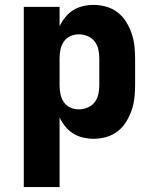

<svg xmlns="http://www.w3.org/2000/svg" viewBox="-20 -558 640 783"><path d="M77 205V-530H223V-451Q232 -470 246 -487.5Q260 -505 278.5 -516.5Q297 -528 318.5 -533Q340 -538 361 -538Q387 -538 412.5 -531Q438 -524 459 -508Q480 -492 494 -469.5Q508 -447 516.5 -422.5Q525 -398 528 -372Q531 -346 531 -320V-210Q531 -184 528 -158Q525 -132 516.5 -107.5Q508 -83 494 -60.5Q480 -38 459 -22Q438 -6 412.5 1Q387 8 361 8Q340 8 318.5 3Q297 -2 278.5 -13.5Q260 -25 246 -42.5Q232 -60 223 -79V205ZM301 -112Q319 -112 336.5 -119Q354 -126 365.5 -140.5Q377 -155 381 -173.5Q385 -192 385 -210V-320Q385 -338 381 -356.5Q377 -375 365.5 -389.5Q354 -404 336.5 -411Q319 -418 301 -418Q283 -418 266.5 -410.5Q250 -403 240 -388Q230 -373 226.5 -355.5Q223 -338 223 -320V-210Q223 -192 226.5 -174.5Q230 -157 240 -142Q250 -127 266.5 -119.5Q283 -112 301 -112Z"/></svg>

Font: Iosevka Curly Heavy Extended
Style: Regular
Weight: 900
Width: 7
Monospace: yes
Designer: Belleve Invis
Foundry: Belleve Invis
Version: Version 11.1.0; ttfautohint (v1.8.3)